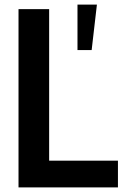

<svg xmlns="http://www.w3.org/2000/svg" viewBox="-20 -820 551 840"><path d="M496 0H61V-780H195V-117H496ZM381 -601H319V-800H404Z"/></svg>

Font: Tanohe Sans SemiBold
Style: Regular
Weight: 600
Designer: Village Type and Design LLC & Cristiano Sobral
Foundry: Cooper Hewitt Smithsonian Design Museum
Version: Version 1.00;September 29, 2021;FontCreator 13.0.0.2655 64-b